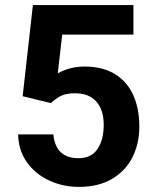

<svg xmlns="http://www.w3.org/2000/svg" viewBox="-20 -731 614 761"><path d="M69.8 -349.6 110.4 -710.9H508.8V-593.8H226.6L209 -440.4Q257.8 -467.3 315.4 -467.3Q384.3 -467.3 432.9 -439Q481.4 -410.6 506.8 -356.9Q532.2 -303.2 532.2 -228.5Q532.2 -163.1 505.6 -108.9Q479 -54.7 425 -22.5Q371.1 9.8 292.5 9.8Q230 9.8 175.3 -15.4Q120.6 -40.5 86.9 -87.6Q53.2 -134.8 51.8 -198.2H191.4Q200.7 -104 291.5 -104Q341.8 -104 366.5 -140.4Q391.1 -176.8 391.1 -236.3Q391.1 -294.4 362.3 -327.9Q333.5 -361.3 276.9 -361.3Q242.2 -361.3 221.2 -350.8Q200.2 -340.3 182.1 -322.3Z"/></svg>

Font: Mardoto
Style: Bold
Weight: 700
Designer: Christian Robertson, Vahan Hovhannisyan
Foundry: Google
Version: Version 1.000